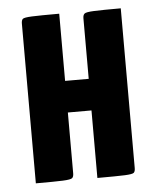

<svg xmlns="http://www.w3.org/2000/svg" viewBox="-43 -537 468 575"><g transform="rotate(-5 191.5 -250.0)"><path d="M42 0V-480Q42 -490 46 -494Q50 -498 74 -499Q98 -500 156 -500V-298H227V-480Q227 -490 232 -494Q237 -498 261 -499Q285 -500 341 -500V-20Q341 -10 337 -6Q333 -2 309.5 -1Q286 0 227 0V-203H156V-20Q156 -10 151.5 -6Q147 -2 123.5 -1Q100 0 42 0Z"/></g></svg>

Font: Yanone Kaffeesatz
Style: Bold
Weight: 700
Designer: Yanone (Cyrillic: Daniel Pouzeot, Huerta Tipografica, and Cyreal)
Foundry: Yanone
Version: Version 2.003